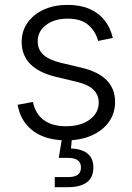

<svg xmlns="http://www.w3.org/2000/svg" viewBox="-20 -567 545 791"><path d="M252.4 11.2Q198.2 11.2 156.2 -5.6Q114.3 -22.5 87.6 -55.2Q61 -87.9 52.7 -135.3L115.7 -147Q126 -97.2 160.9 -72Q195.8 -46.9 251.5 -46.9Q313 -46.9 349.9 -74.5Q386.7 -102.1 386.7 -143.6Q386.7 -176.8 364.3 -198Q341.8 -219.2 297.9 -229.5L210 -250.5Q139.6 -267.6 104.5 -303.5Q69.3 -339.4 69.3 -394.5Q69.3 -439.5 93.8 -473.9Q118.2 -508.3 160.9 -527.6Q203.6 -546.9 258.8 -546.9Q310.5 -546.9 348.6 -530.3Q386.7 -513.7 410.9 -483.2Q435.1 -452.6 444.8 -410.6L384.3 -398.4Q373.5 -438.5 343.5 -464.4Q313.5 -490.2 258.8 -490.2Q204.6 -490.2 169.9 -464.1Q135.3 -438 135.3 -397Q135.3 -362.8 158.9 -341.3Q182.6 -319.8 231.4 -308.1L315.9 -288.1Q385.3 -271.5 419.7 -236.3Q454.1 -201.2 454.1 -147Q454.1 -100.1 428.5 -64.5Q402.8 -28.8 357.4 -8.8Q312 11.2 252.4 11.2ZM205.6 204.1V162.6H259.8Q287.6 162.6 300.5 152.8Q313.5 143.1 313.5 123Q313.5 103 300.5 93.3Q287.6 83.5 258.8 83.5H222.2L238.8 -18.6H276.4V0L272.5 44.9Q317.9 46.4 341.3 66.2Q364.7 85.9 364.7 123Q364.7 163.6 338.1 183.8Q311.5 204.1 259.8 204.1Z"/></svg>

Font: Inter 18pt Light
Style: Regular
Weight: 300
Designer: Rasmus Andersson
Foundry: rsms
Version: Version 4.001;git-66647c0bb